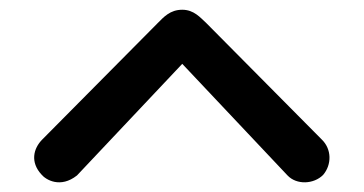

<svg xmlns="http://www.w3.org/2000/svg" viewBox="-20 -603 746 394"><path d="M354 -583C378 -583 391 -567 404 -555L640 -317C661 -297 661 -265 643 -244C624 -225 589 -223 570 -243L354 -472L138 -243C104 -216 74 -234 65 -245C42 -270 48 -298 67 -317L303 -555C316 -568 329 -583 354 -583Z"/></svg>

Font: SN Pro Medium
Style: Regular
Weight: 500
Designer: Tobias Whetton
Foundry: Supernotes
Version: Version 1.003;Glyphs 3.3 (3324)